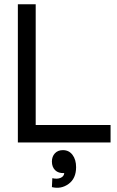

<svg xmlns="http://www.w3.org/2000/svg" viewBox="-20 -670 548 903"><path d="M64 0V-649.9H147.9V-82H500V0ZM226.1 168Q249 173.3 264.9 166.5Q280.8 159.7 282.2 144Q254.4 145.5 239.3 130.4Q224.1 115.2 224.1 89.8Q224.1 66.4 238 51.3Q252 36.1 275.9 36.1Q304.2 36.1 321 58.3Q337.9 80.6 337.9 116.2Q337.9 169.4 302.5 195.1Q267.1 220.7 224.1 210Z"/></svg>

Font: Apfel Grotezk
Style: Regular
Weight: 400
Designer: Luigi Gorlero
Foundry: © 2023, Luigi Gorlero & Collletttivo
Version: Version 2.000;Glyphs 3.2 (3217)